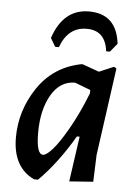

<svg xmlns="http://www.w3.org/2000/svg" viewBox="-51 -721 549 769"><g transform="rotate(5 223.5 -336.5)"><path d="M153 -528 133 -562Q173 -681 276 -681Q387 -681 401 -562L373 -528H358Q348 -611 273 -611Q198 -611 168 -528ZM264 -468H269L336 -444L395 -469L405 -463L356 -111L352 -3L256 4L282 -178H271Q206 -67 131 8H115Q28 -33 28 -153Q28 -261 90 -353.5Q152 -446 264 -468ZM115 -180Q115 -93 142 -93Q155 -93 179.5 -120Q204 -147 239.5 -209Q275 -271 307 -352L308 -356V-368L245 -392Q185 -392 150 -332Q115 -272 115 -180Z"/></g></svg>

Font: Alegreya Sans Medium
Style: Italic
Weight: 500
Italic angle: -7°
Designer: Juan Pablo del Peral
Foundry: Huerta Tipografica
Version: Version 2.007